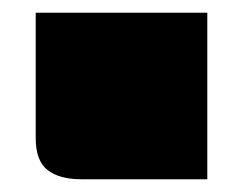

<svg xmlns="http://www.w3.org/2000/svg" viewBox="-20 -507 379 301"><path d="M305 -226H107Q73 -226 54.5 -240.5Q36 -255 36 -290V-487H305Z"/></svg>

Font: ChangwonDangamAsac Bold
Style: Regular
Weight: 700
Designer: Choi Chi-young, Lee Youngbeen, Kim Jungjin, Yoon Jihee, Han Dohee
Foundry: YoonDesign Inc.
Version: Version 1.010;Build 20210623